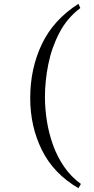

<svg xmlns="http://www.w3.org/2000/svg" viewBox="-20 -872 490 1004"><path d="M390 112Q260 36 199 -87.5Q138 -211 138 -359Q138 -513 198.5 -640.5Q259 -768 390 -852L400 -830Q331 -778 290.5 -700.5Q250 -623 232.5 -535.5Q215 -448 215 -365Q215 -305 225 -240.5Q235 -176 257 -114.5Q279 -53 315 -0.5Q351 52 403 90Z"/></svg>

Font: Kaisei Decol
Style: Regular
Weight: 400
Designer: Font-Kai, 金井和夫
Foundry: KAZUO KANAI
Version: Version 5.003